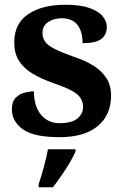

<svg xmlns="http://www.w3.org/2000/svg" viewBox="-20 -568 528 809"><path d="M231 10Q122 10 76 -23.5Q30 -57 30 -107Q30 -140 46 -156Q62 -172 84 -177.5Q106 -183 123 -183Q123 -121 152.5 -85Q182 -49 231 -49Q283 -49 306.5 -69Q330 -89 330 -117Q330 -139 319 -155.5Q308 -172 281 -186.5Q254 -201 207 -217Q153 -236 116 -258.5Q79 -281 59.5 -312.5Q40 -344 40 -389Q40 -469 99 -508.5Q158 -548 255 -548Q318 -548 356.5 -534.5Q395 -521 412.5 -499.5Q430 -478 430 -455Q430 -421 406.5 -403.5Q383 -386 328 -386Q328 -436 306 -463.5Q284 -491 240 -491Q208 -491 183.5 -475.5Q159 -460 159 -429Q159 -408 170.5 -392Q182 -376 212 -361Q242 -346 296 -327Q341 -312 375 -290.5Q409 -269 428.5 -238.5Q448 -208 448 -166Q448 -83 391.5 -36.5Q335 10 231 10ZM143 208Q153 178 164.5 136Q176 94 182 61H298V71Q289 92 273 119Q257 146 238.5 172.5Q220 199 203 221H143Z"/></svg>

Font: Noto Serif Khojki
Style: Regular
Weight: 400
Designer: Juan Bruce
Version: Version 2.002